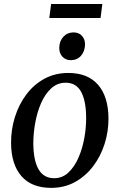

<svg xmlns="http://www.w3.org/2000/svg" viewBox="-20 -922 594 954"><path d="M319.5 -559.5Q416 -559.5 467 -501Q518 -442.5 519 -335Q519.5 -268.5 499.5 -206.2Q479.5 -144 442 -95Q404.5 -46 352 -17.2Q299.5 11.5 234.5 11.5Q137.5 11.5 86.8 -46.5Q36 -104.5 35 -210Q34.5 -278 54.2 -340.8Q74 -403.5 111.2 -453Q148.5 -502.5 201.2 -531Q254 -559.5 319.5 -559.5ZM306.5 -511Q265 -511 234.5 -483Q204 -455 184.2 -409.8Q164.5 -364.5 155 -311.5Q145.5 -258.5 145.5 -208.5Q147.5 -36.5 249 -36.5Q290 -36.5 320 -64.8Q350 -93 369.8 -138.2Q389.5 -183.5 399 -236.2Q408.5 -289 408 -338.5Q407.5 -421 383 -466Q358.5 -511 306.5 -511ZM332 -623Q306.5 -623 290.2 -640.2Q274 -657.5 274.5 -685Q275 -718 295 -739.5Q315 -761 345.5 -761Q371.5 -761 387 -744.2Q402.5 -727.5 402.5 -702Q402 -667 382.5 -645Q363 -623 332 -623ZM234 -902H488.5L479.5 -832.5H225Z"/></svg>

Font: Merriweather Text Regular
Style: Italic
Weight: 400
Italic angle: -7.8°
Designer: Eben Sorkin
Foundry: Eben Sorkin
Version: Version 2.100; ttfautohint (v1.7.19-72a1) -l 8 -r 50 -G 200 